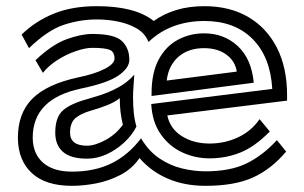

<svg xmlns="http://www.w3.org/2000/svg" viewBox="-20 -590 986 622"><path d="M522 -216Q531 -173 569 -149Q607 -125 659 -125Q708 -125 751 -145Q794 -165 821 -204L854 -164Q806 -115 759 -96Q712 -77 659 -77Q612 -77 570 -96.5Q528 -116 500.5 -155.5Q473 -195 470 -253L862 -302Q856 -406 798 -464Q740 -522 642 -522Q589 -522 543.5 -505.5Q498 -489 461 -454Q450 -482 423.5 -497.5Q397 -513 363 -520Q329 -527 294 -527Q239 -527 186.5 -509.5Q134 -492 74 -434L50 -478Q94 -521 153.5 -545.5Q213 -570 294 -570Q418 -570 478 -522Q510 -545 551 -557.5Q592 -570 642 -570Q725 -570 785 -534.5Q845 -499 877.5 -434.5Q910 -370 910 -282V-264ZM471 -287Q471 -354 494 -397Q517 -440 556 -461Q595 -482 641 -482Q706 -482 750.5 -440.5Q795 -399 802 -322L471 -279ZM907 -99Q859 -42 799.5 -15Q740 12 646 12Q577 12 523 -11.5Q469 -35 432 -78Q408 -43 370.5 -23.5Q333 -4 292 4Q251 12 213 12Q128 12 83.5 -29Q39 -70 38 -141V-144Q38 -223 84.5 -270Q131 -317 232 -339Q286 -350 318.5 -366.5Q351 -383 351 -400Q351 -422 335.5 -428.5Q320 -435 279 -435Q257 -435 226 -424.5Q195 -414 166 -395.5Q137 -377 119 -354L95 -395Q149 -446 196 -463Q243 -480 279 -480Q351 -480 375 -457Q399 -434 399 -396Q399 -370 364 -345.5Q329 -321 242 -303Q86 -270 86 -144V-142Q87 -91 120 -62.5Q153 -34 213 -34Q287 -34 341.5 -61Q396 -88 437 -142Q461 -101 495.5 -77.5Q530 -54 569 -44.5Q608 -35 646 -35Q726 -35 778.5 -60.5Q831 -86 877 -136ZM747 -358Q742 -392 713.5 -413Q685 -434 641 -434Q590 -434 558 -406Q526 -378 520 -329ZM422 -180Q408 -152 382 -128Q356 -104 325 -90Q294 -76 262 -76Q209 -76 184 -98Q159 -120 159 -160Q159 -210 183.5 -232Q208 -254 263 -269Q277 -273 304 -281.5Q331 -290 361.5 -306Q392 -322 415 -348Q414 -329 412.5 -310.5Q411 -292 411 -274Q411 -248 413.5 -224Q416 -200 422 -180ZM378 -186Q368 -226 368 -272Q352 -259 326.5 -249Q301 -239 276 -232Q241 -222 224 -207Q207 -192 207 -160Q207 -118 262 -118Q288 -118 322 -136.5Q356 -155 378 -186Z"/></svg>

Font: Train One
Style: Regular
Weight: 400
Designer: Fontworks Inc.
Foundry: Fontworks Inc.
Version: Version 1.100